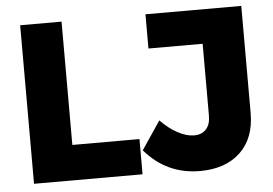

<svg xmlns="http://www.w3.org/2000/svg" viewBox="-50 -769 1203 846"><g transform="rotate(-5 551.0 -346.5)"><path d="M67.9 0ZM67.9 -701.2H251V-155.8H547.9V0H67.9ZM801.8 7.8Q654.8 7.8 558.1 -105L642.1 -230Q679.2 -191.9 718 -171.4Q756.8 -150.9 789.1 -150.9Q823.2 -150.9 842.5 -171.9Q861.8 -192.9 861.8 -231.9V-549.8H622.1V-701.2H1045.9V-228Q1045.9 -116.2 980.5 -54.2Q915 7.8 801.8 7.8Z"/></g></svg>

Font: Argentum Sans
Style: Bold
Weight: 700
Designer: Julieta Ulanovsky (Modified by Cristiano Sobral)
Foundry: Julieta Ulanovsky
Version: Version 1.000; ttfautohint (v1.5.65-e2d9)